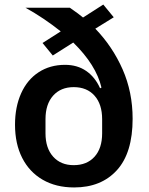

<svg xmlns="http://www.w3.org/2000/svg" viewBox="-20 -811 654 844"><path d="M46 -263Q46 -341 73 -401Q100 -461 150 -493.5Q200 -526 266 -526Q320 -526 359 -499Q398 -472 420 -423L426 -426Q403 -525 302 -624L212 -567L167 -622L247 -673Q173 -732 92 -777H287Q329 -748 345 -734L434 -791L480 -735L399 -685Q475 -606 519 -506Q563 -406 563 -289Q563 -139 494 -63Q425 13 306 13Q226 13 167.5 -21Q109 -55 77.5 -117Q46 -179 46 -263ZM429 -225V-287Q429 -353 395.5 -390.5Q362 -428 304 -428Q247 -428 213.5 -390.5Q180 -353 180 -287V-225Q180 -160 213.5 -122.5Q247 -85 304 -85Q362 -85 395.5 -122Q429 -159 429 -225Z"/></svg>

Font: IBM Plex Sans JP SemiBold
Style: Regular
Weight: 600
Designer: Mike Abbink; Paul van der Laan; Pieter van Rosmalen; Wujin Sim; Yejin Wi; Jinhee Kim; Boomi Park; Yona Kim; Kichan Ma
Foundry: Sandoll Inc.
Version: Version 1.001